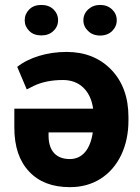

<svg xmlns="http://www.w3.org/2000/svg" viewBox="-20 -749 569 778"><path d="M215.3 -667C215.3 -684.1 209 -698.7 196.8 -710.9C184.1 -723.1 167.5 -729 147.5 -729C127.4 -729 110.8 -723.1 98.6 -710.9C86.4 -698.7 80.1 -684.1 80.1 -667C80.1 -649.9 86.4 -635.7 98.6 -623.5C110.8 -611.3 127.4 -605.5 147.5 -605.5C167.5 -605.5 183.6 -611.3 196.3 -623.5C209 -635.3 215.3 -649.9 215.3 -667ZM317.9 -667C317.9 -649.9 324.2 -635.7 336.9 -623.5C349.1 -611.3 365.7 -605 385.7 -605C405.8 -605 422.4 -611.3 434.6 -623.5C446.8 -635.7 453.1 -649.9 453.1 -667C453.1 -684.1 446.8 -698.7 434.1 -710.9C420.9 -723.1 404.8 -729 385.7 -729C366.7 -729 351.1 -723.1 337.9 -711.4C324.7 -699.2 317.9 -684.6 317.9 -667ZM250 -538.6C210.4 -538.6 173.3 -533.2 138.2 -522.5C103 -511.7 73.7 -497.1 49.8 -478L88.4 -386.7L117.7 -401.4C150.4 -417 189.9 -424.8 235.4 -424.8C302.2 -424.8 347.2 -381.3 357.4 -308.6H38.1V-231.4C38.1 -155.3 58.1 -96.2 97.7 -54.2C137.2 -11.7 192.4 9.3 262.7 9.3C263.2 9.3 264.2 9.3 264.6 9.3C310.5 9.3 351.1 -2 387.2 -24.4C423.3 -47.4 451.2 -79.6 471.2 -121.1C490.7 -162.6 500.5 -209 500.5 -260.7V-274.9C500.5 -354.5 477.1 -418.5 430.7 -466.8C384.3 -514.6 323.7 -538.6 250 -538.6ZM262.7 -104.5C208 -104.5 176.8 -137.2 176.8 -199.7V-212.4H356C345.7 -142.6 313 -104.5 262.7 -104.5Z"/></svg>

Font: Roboto
Style: Bold
Weight: 700
Designer: Google
Version: Version 2.137; 2017